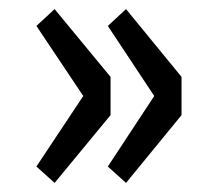

<svg xmlns="http://www.w3.org/2000/svg" viewBox="-20 -463 479 422"><path d="M60 -97 100 -61 223 -210V-294L100 -443L60 -406L163 -252ZM217 -97 257 -61 379 -210V-294L257 -443L217 -406L319 -252Z"/></svg>

Font: Falling Sky
Style: Condensed
Weight: 400
Designer: Paul D. Hunt
Foundry: Adobe Systems Incorporated
Version: Version 1.02